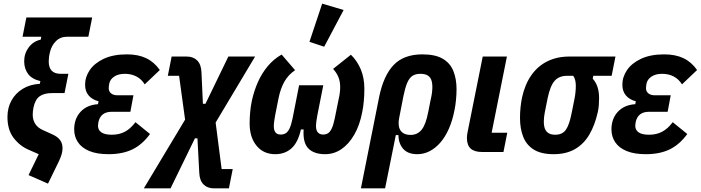

<svg xmlns="http://www.w3.org/2000/svg" viewBox="-20 -836 3854 1056"><path d="M466 -634H349Q312 -634 287.5 -609.5Q263 -585 255 -550Q251 -534 249.5 -521.5Q248 -509 248 -498Q248 -464 264.5 -447Q281 -430 314 -430H356L335 -324H266Q222 -324 197.5 -306Q173 -288 164 -244Q162 -234 161 -224Q160 -214 160 -205Q160 -176 174 -154.5Q188 -133 215 -121L268 -97Q297 -84 310.5 -65.5Q324 -47 324 -21Q324 -5 319 12.5Q314 30 303 53L244 174L137 127L193 12L136 -13Q88 -34 54.5 -78Q21 -122 21 -193Q21 -243 43 -283Q65 -323 105 -347.5Q145 -372 199 -375L202 -390Q155 -401 134 -430Q113 -459 113 -499Q113 -542 138 -575.5Q163 -609 204 -618L207 -634H104L125 -740H487Z M725 -164 805 -99Q763 -41 708.5 -14.5Q654 12 577 12Q513 12 471 -5.5Q429 -23 408.5 -54Q388 -85 388 -124Q388 -183 423 -221Q458 -259 519 -263L522 -279Q487 -288 467.5 -311Q448 -334 448 -370Q448 -413 474 -451Q500 -489 551.5 -513Q603 -537 678 -537Q740 -537 784 -516Q828 -495 859 -451L776 -372Q758 -401 730 -415.5Q702 -430 667 -430Q631 -430 608.5 -415Q586 -400 581 -377Q580 -370 579 -364.5Q578 -359 578 -351Q578 -333 591 -322.5Q604 -312 625 -312H714L697 -221H592Q565 -221 547 -208Q529 -195 522 -168Q521 -162 520 -156Q519 -150 519 -144Q519 -121 537.5 -108Q556 -95 595 -95Q635 -95 666 -111Q697 -127 725 -164Z M924 -525H1007Q1043 -525 1064.5 -503.5Q1086 -482 1088 -440L1096 -265H1110L1236 -525H1383L1166 -162L1199 94H1260L1239 200H1157Q1121 200 1099.5 178.5Q1078 157 1076 115L1066 -75H1052L918 200H771L998 -178L965 -419H903Z M1758 -367 1725 -200Q1722 -184 1720 -168.5Q1718 -153 1718 -142Q1718 -120 1728 -108Q1738 -96 1758 -96Q1773 -96 1784.5 -103.5Q1796 -111 1805 -130.5Q1814 -150 1821 -184L1842 -288Q1847 -309 1849 -325.5Q1851 -342 1851 -357Q1851 -389 1840.5 -413.5Q1830 -438 1812 -457L1910 -535Q1945 -501 1964.5 -454Q1984 -407 1984 -348Q1984 -313 1981 -280Q1978 -247 1972 -218Q1958 -146 1928 -94.5Q1898 -43 1857.5 -15.5Q1817 12 1768 12Q1707 12 1676 -19.5Q1645 -51 1650 -124H1635Q1619 -52 1583 -20Q1547 12 1494 12Q1429 12 1391 -34.5Q1353 -81 1353 -157Q1353 -189 1356 -220.5Q1359 -252 1365 -281Q1377 -336 1398.5 -384.5Q1420 -433 1452.5 -472Q1485 -511 1529 -536L1603 -450Q1566 -425 1544.5 -387.5Q1523 -350 1512 -296L1493 -200Q1490 -184 1488 -168.5Q1486 -153 1486 -142Q1486 -120 1495 -108Q1504 -96 1524 -96Q1540 -96 1552 -103.5Q1564 -111 1573 -130.5Q1582 -150 1589 -184L1625 -367ZM1870 -781 1763 -579 1682 -606 1752 -816Z M1965 200 2065 -301Q2089 -420 2145 -478.5Q2201 -537 2303 -537Q2374 -537 2415 -513Q2456 -489 2473.5 -445.5Q2491 -402 2491 -345Q2491 -318 2488 -286.5Q2485 -255 2480 -232Q2469 -174 2449 -128.5Q2429 -83 2402 -52Q2375 -21 2343 -4.5Q2311 12 2275 12Q2223 12 2197.5 -17.5Q2172 -47 2171 -93H2157L2098 200ZM2238 -94Q2276 -94 2299 -122.5Q2322 -151 2335 -219L2349 -289Q2354 -310 2356 -327Q2358 -344 2358 -357Q2358 -382 2351.5 -398Q2345 -414 2330.5 -422Q2316 -430 2292 -430Q2265 -430 2248 -418.5Q2231 -407 2219.5 -380Q2208 -353 2199 -308L2175 -185Q2170 -157 2175 -136.5Q2180 -116 2196 -105Q2212 -94 2238 -94Z M2770 -106 2749 0H2632Q2589 0 2568.5 -19Q2548 -38 2548 -77Q2548 -86 2549.5 -97Q2551 -108 2554 -121L2635 -525H2768L2684 -106Z M3344 -419H3243L3240 -403Q3257 -385 3266 -358.5Q3275 -332 3275 -296Q3275 -280 3273.5 -258.5Q3272 -237 3268 -220Q3252 -148 3221.5 -96Q3191 -44 3142.5 -16Q3094 12 3025 12Q2956 12 2915.5 -13.5Q2875 -39 2857.5 -84Q2840 -129 2840 -187Q2840 -218 2843 -246Q2846 -274 2851 -299Q2867 -372 2902.5 -422.5Q2938 -473 2991 -499Q3044 -525 3111 -525H3365ZM3133 -419H3098Q3055 -419 3030.5 -391.5Q3006 -364 2992 -296L2976 -216Q2974 -205 2972.5 -193Q2971 -181 2971 -168Q2971 -143 2977.5 -127Q2984 -111 2998 -103Q3012 -95 3034 -95Q3073 -95 3092.5 -122.5Q3112 -150 3125 -219L3140 -294Q3143 -308 3145 -327.5Q3147 -347 3147 -365Q3147 -379 3144 -393Q3141 -407 3133 -419Z M3680 -164 3760 -99Q3718 -41 3663.5 -14.5Q3609 12 3532 12Q3468 12 3426 -5.5Q3384 -23 3363.5 -54Q3343 -85 3343 -124Q3343 -183 3378 -221Q3413 -259 3474 -263L3477 -279Q3442 -288 3422.5 -311Q3403 -334 3403 -370Q3403 -413 3429 -451Q3455 -489 3506.5 -513Q3558 -537 3633 -537Q3695 -537 3739 -516Q3783 -495 3814 -451L3731 -372Q3713 -401 3685 -415.5Q3657 -430 3622 -430Q3586 -430 3563.5 -415Q3541 -400 3536 -377Q3535 -370 3534 -364.5Q3533 -359 3533 -351Q3533 -333 3546 -322.5Q3559 -312 3580 -312H3669L3652 -221H3547Q3520 -221 3502 -208Q3484 -195 3477 -168Q3476 -162 3475 -156Q3474 -150 3474 -144Q3474 -121 3492.5 -108Q3511 -95 3550 -95Q3590 -95 3621 -111Q3652 -127 3680 -164Z"/></svg>

Font: IBM Plex Sans Condensed
Style: Bold Italic
Weight: 700
Width: 3
Italic angle: -11.31°
Designer: Mike Abbink, Paul van der Laan, Pieter van Rosmalen
Foundry: Bold Monday
Version: Version 3.201